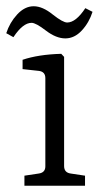

<svg xmlns="http://www.w3.org/2000/svg" viewBox="-40 -594 320 614"><path d="M106.9 -496.1Q74.7 -521 61 -521Q33.2 -521 2.9 -475.1L-20 -487.8Q-8.8 -522 14.6 -547.4Q63.5 -600.6 128.9 -547.4Q161.1 -522 174.8 -522Q202.6 -522 232.9 -567.9L255.9 -556.2Q245.1 -522 221.7 -496.6Q198.2 -471.2 168.9 -471.2Q139.6 -471.2 106.9 -496.1ZM165 -63Q165 -42 186 -39.1L231.9 -32.2V0H38.1V-32.2L84 -39.1Q105 -42 105 -62V-344.2Q105 -364.3 85 -367.2L32.2 -373V-402.8Q83 -419.9 155.8 -421.9L165 -412.1Z"/></svg>

Font: Yrsa-Light
Style: Regular
Weight: 300
Designer: Anna Giedrys (Yrsa+Rasa design), David Brezina (Yrsa art-direction, Rasa art-direction, design)
Foundry: Rosetta Type Foundry
Version: Version 1.001;PS 1.1;hotconv 1.0.88;makeotf.lib2.5.647800